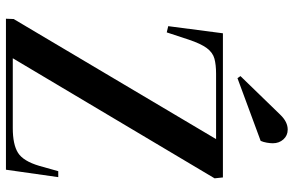

<svg xmlns="http://www.w3.org/2000/svg" viewBox="-191 -797 988 646"><g transform="rotate(90 303.0 -474.0)"><path d="M580 -702 176 -23H411Q466 -23 494 -40.5Q522 -58 538 -112L556 -176H576L551 0H43L44 -26L448 -707H228Q198 -707 177.5 -701.5Q157 -696 142 -676Q127 -656 113 -614L89 -541L68 -546L92 -730H577ZM366 -923Q390 -948 416 -948Q436 -948 449 -933.5Q462 -919 462 -898Q462 -889 460 -877.5Q458 -866 454 -857L243 -779L236 -789Z"/></g></svg>

Font: Literata 72pt SemiBold
Style: Italic
Weight: 600
Italic angle: -2°
Designer: Latin by Veronika Burian and Jose Scaglione. Greek by Irene Vlachou. Cyrillic by Vera Evstafieva
Foundry: TypeTogether
Version: Version 3.002